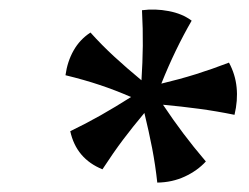

<svg xmlns="http://www.w3.org/2000/svg" viewBox="-20 -701 522 402"><path d="M381.3 -657.7Q361.6 -672.5 333.2 -677.8Q304.8 -683.2 277.3 -679.6Q279.4 -639.6 279 -605Q278.6 -570.4 276.2 -532.9Q244.7 -559 219.1 -582.6Q193.5 -606.1 169.4 -632.9Q147 -618.2 134.1 -595.3Q121.1 -572.4 117.1 -543.5Q157.3 -533.7 189.1 -523Q220.9 -512.4 254.4 -497.9Q222.3 -477.5 190.8 -459.6Q159.3 -441.8 127.1 -426.3Q139.7 -368.7 194.5 -346.5Q217.5 -381.7 237.7 -408.6Q257.9 -435.4 282.3 -464.5Q291.7 -425.9 298.6 -390.4Q305.4 -354.9 309.3 -318.7Q340.4 -319.1 366.8 -331.3Q393.2 -343.5 411 -362.9Q384.3 -394.3 363.7 -421.8Q343 -449.2 321.3 -481.7Q360.4 -478.1 396.8 -473.2Q433.3 -468.3 471 -460.6Q478.2 -490.7 475.4 -518Q472.7 -545.4 459.4 -569.9Q424 -556.3 389.9 -545.6Q355.9 -535 317.8 -525.9Q331.9 -561.3 348 -594.7Q364.2 -628.2 381.3 -657.7Z"/></svg>

Font: Vollkorn
Style: Italic
Weight: 400
Italic angle: -11°
Designer: Friedrich Althausen
Foundry: Friedrich Althausen
Version: Version 5.001